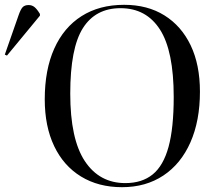

<svg xmlns="http://www.w3.org/2000/svg" viewBox="-133 -764 904 798"><path d="M374 14Q276 14 203.5 -30.5Q131 -75 92 -157Q53 -239 53 -351Q53 -474 92.5 -562Q132 -650 206 -697Q280 -744 383 -744Q480 -744 550.5 -700Q621 -656 659.5 -575.5Q698 -495 698 -383Q698 -262 658.5 -172.5Q619 -83 546 -34.5Q473 14 374 14ZM388 -3Q457 -3 501.5 -39Q546 -75 567.5 -153.5Q589 -232 589 -361Q589 -552 532 -641Q475 -730 368 -730Q264 -730 211.5 -647Q159 -564 159 -375Q159 -186 219.5 -94.5Q280 -3 388 -3ZM-104 -533 -113 -537 -56 -700Q-47 -726 -38.5 -734.5Q-30 -743 -14 -743Q0 -743 10.5 -734.5Q21 -726 33 -706V-699Z"/></svg>

Font: Literata 72pt
Style: Regular
Weight: 400
Designer: Latin by Veronika Burian and Jose Scaglione. Greek by Irene Vlachou. Cyrillic by Vera Evstafieva.
Foundry: TypeTogether
Version: Version 3.002